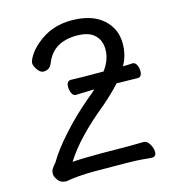

<svg xmlns="http://www.w3.org/2000/svg" viewBox="-109 -809 817 908"><g transform="rotate(-15 300.0 -354.5)"><path d="M104 10Q78 10 64.5 -8Q51 -26 51 -40Q51 -54 56.5 -63Q62 -72 68 -78.5Q74 -85 78 -91Q107 -142 169.5 -211.5Q232 -281 306 -343Q333 -364 344 -376L254 -373Q240 -373 233.5 -388Q227 -403 227 -418Q227 -448 249 -448Q285 -446 408 -446Q444 -494 444 -545Q444 -589 416 -616Q388 -643 329 -643Q213 -643 177 -549Q165 -519 135 -519Q119 -519 105.5 -538.5Q92 -558 92 -571Q92 -583 106.5 -607Q121 -631 150 -656Q222 -719 322 -719Q422 -719 476 -671.5Q530 -624 530 -552Q530 -492 503 -446Q527 -446 550 -448Q563 -448 570 -433.5Q577 -419 577 -404Q577 -374 556 -374L453 -376Q417 -336 366 -292Q219 -173 156 -71Q195 -75 294 -75L440 -74L505 -75Q521 -75 533 -55Q545 -35 545 -16Q545 7 524 7Q514 7 476.5 3Q439 -1 245 -1Q165 -1 104 10Z"/></g></svg>

Font: LXGW WenKai Lite Medium
Style: Regular
Weight: 500
Designer: LXGW / Fontworks Inc.
Foundry: LXGW / Fontworks Inc.
Version: Version 1.511; March 25, 2025